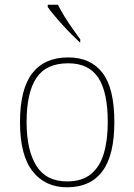

<svg xmlns="http://www.w3.org/2000/svg" viewBox="-20 -786 571 816"><path d="M265 10Q172 10 118.5 -58Q65 -126 65 -267Q65 -407 117 -474.5Q169 -542 270 -542Q365 -542 415.5 -476.5Q466 -411 466 -267Q466 -126 415 -58Q364 10 265 10ZM265 -15Q329 -15 367 -46.5Q405 -78 421.5 -134.5Q438 -191 438 -267Q438 -395 397.5 -456Q357 -517 270 -517Q176 -517 134.5 -454.5Q93 -392 93 -267Q93 -148 134.5 -81.5Q176 -15 265 -15ZM319 -606Q304 -620 284.5 -639.5Q265 -659 245 -681Q225 -703 208.5 -723Q192 -743 183 -756V-766H226Q237 -744 253.5 -717Q270 -690 288.5 -664Q307 -638 321 -619V-606Z"/></svg>

Font: Noto Serif Hebrew Thin
Style: Regular
Weight: 250
Version: Version 2.003